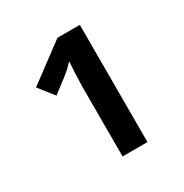

<svg xmlns="http://www.w3.org/2000/svg" viewBox="-110 -803 583 607"><g transform="rotate(-30 181.5 -500.0)"><path d="M259.8 -713.9H178.2L41 -611.8L84 -557.1C122.6 -585.9 145.5 -604 153.3 -611.3C160.6 -618.7 167.5 -625 172.9 -630.9L170.4 -586.4L168.9 -536.1V-286.1H259.8Z"/></g></svg>

Font: Sahel SemiBold
Style: Bold
Weight: 600
Foundry: Saber Rastikerdar (saber.rastikerdar@gmail.com)
Version: Version 3.4.0